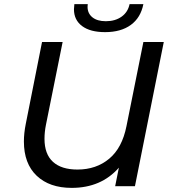

<svg xmlns="http://www.w3.org/2000/svg" viewBox="-20 -904 834 932"><path d="M775 -700 635 0H539L557 -90Q471 8 328 8Q220 8 158 -51Q96 -110 96 -217Q96 -257 105 -302L184 -700H284L203 -298Q196 -263 196 -230Q196 -156 237 -118.5Q278 -81 356 -81Q447 -81 510 -133.5Q573 -186 594 -292L676 -700ZM339 -859Q339 -866 341 -884H406Q405 -880 405 -871Q405 -839 428.5 -820Q452 -801 494 -801Q539 -801 570 -823Q601 -845 609 -884H676Q663 -818 615 -783Q567 -748 490 -748Q418 -748 378.5 -777.5Q339 -807 339 -859Z"/></svg>

Font: Montserrat Alternates Medium
Style: Italic
Weight: 500
Italic angle: -11.3°
Designer: Julieta Ulanovsky
Foundry: Julieta Ulanovsky
Version: Version 7.200